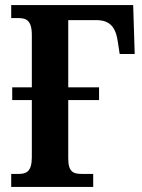

<svg xmlns="http://www.w3.org/2000/svg" viewBox="-20 -734 557 754"><path d="M24 0H346V-51H302C267 -51 248 -59 248 -113V-341H369V-391H248V-655H358C413 -655 435 -626 443 -568L450 -522H509L503 -714H24V-663H52C82 -663 105 -655 105 -597V-391H28V-341H105V-117C105 -59 83 -51 52 -51H24Z"/></svg>

Font: Noto Serif Condensed
Style: Bold
Weight: 700
Width: 3
Designer: Monotype Design Team
Foundry: Monotype Imaging Inc.
Version: Version 2.015